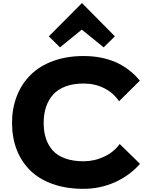

<svg xmlns="http://www.w3.org/2000/svg" viewBox="-20 -1169 925 1200"><path d="M728 -269 855 -145Q791 -71.8 698.5 -30.3Q606 11.2 501 11.2Q394 11.2 309.1 -19Q224.1 -49.3 168.7 -104Q113.3 -158.7 84.2 -234.1Q55.2 -309.6 55.2 -400.9Q55.2 -491.7 85 -568.1Q114.7 -644.5 170.7 -700.4Q226.6 -756.3 311.5 -787.6Q396.5 -818.8 502 -818.8Q727.5 -818.8 854 -665L724.1 -536.1Q689 -588.9 630.9 -617.9Q572.8 -647 502.9 -647Q438.5 -647 389.9 -628.9Q341.3 -610.8 311.8 -577.4Q282.2 -543.9 267.6 -499.8Q252.9 -455.6 252.9 -400.9Q252.9 -346.7 266.8 -304Q280.8 -261.2 309.6 -228.8Q338.4 -196.3 387.2 -178.7Q436 -161.1 502 -161.1Q570.3 -161.1 631.6 -190.2Q692.9 -219.2 728 -269ZM493.2 -1148.9 698.2 -941.9 627.9 -873 491.2 -983.9 355 -873 285.2 -941.9 491.2 -1148.9Z"/></svg>

Font: Sinkin Sans 800 Black
Style: Regular
Weight: 900
Designer: Keith Bates
Foundry: K-Type
Version: Sinkin Sans (version 1.0)  by Keith Bates   •   © 2014   www